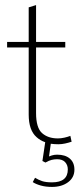

<svg xmlns="http://www.w3.org/2000/svg" viewBox="-20 -558 314 756"><path d="M210 10Q194 10 180 8L173 58Q178 56 184 54Q194 51 205 51Q237 51 255 66.5Q273 82 273 110Q273 141 248 159.5Q223 178 185 178Q160 178 140.5 172.5Q121 167 109 159L118 142Q131 150 145.5 155Q160 160 185 160Q247 160 247 109Q247 92 236.5 80.5Q226 69 205 69Q194 69 183.5 71.5Q173 74 159 82L147 76L158 2Q138 -5 124 -18Q93 -45 93 -107V-371H8V-393H93V-529L122 -538V-393H237V-371H122V-113Q122 -55 145.5 -34Q169 -13 208 -13Q220 -13 233.5 -16Q247 -19 257 -23L262 0Q250 4 236.5 7Q223 10 210 10Z"/></svg>

Font: Rokkitt SemiBold Thin
Style: Regular
Weight: 250
Version: Version 3.103